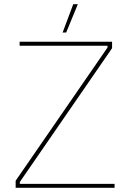

<svg xmlns="http://www.w3.org/2000/svg" viewBox="-20 -900 624 920"><path d="M353 -880H331L280 -744H297ZM55 0H529V-19H75V-28L517 -669V-700H74V-681H495V-672L55 -34Z"/></svg>

Font: Fixel Display Thin
Style: Regular
Weight: 100
Designer: AlfaBravo + MacPaw
Foundry: Kyrylo Tkachov, Marchela Mozhyna, Serhii Makarenko, Maria Weinstein, Zakhar Kryvoshyya
Version: Version 1.211